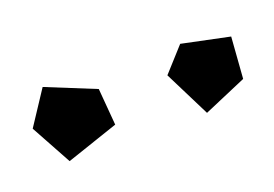

<svg xmlns="http://www.w3.org/2000/svg" viewBox="-34 -762 337 236"><g transform="rotate(-20 134.0 -644.5)"><path d="M268 -673 264 -619 208 -595 178 -655 206 -686ZM93 -668 97 -620 29 -597 0 -650 29 -694Z"/></g></svg>

Font: Underdog
Style: Regular
Weight: 400
Designer: Sergey Steblina
Foundry: Sergey Steblina, Jovanny Lemonad
Version: Version 1.001; ttfautohint (v0.9)